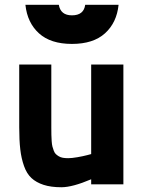

<svg xmlns="http://www.w3.org/2000/svg" viewBox="-20 -768 601 800"><path d="M359.9 -499H494.1V0H359.9V-21Q281.7 12.2 235.8 12.2Q192.4 12.2 161.6 2.2Q130.9 -7.8 111.1 -26.1Q91.3 -44.4 80.1 -76.2Q68.8 -107.9 64.5 -145.8Q60.1 -183.6 60.1 -237.8V-499H193.8V-237.8Q193.8 -218.3 194.1 -206.3Q194.3 -194.3 195.3 -179.9Q196.3 -165.5 198.5 -157.2Q200.7 -148.9 204.1 -139.9Q207.5 -130.9 212.6 -126Q217.8 -121.1 225.1 -116.7Q232.4 -112.3 241.9 -110.6Q251.5 -108.9 264.2 -108.9Q278.8 -108.9 302.7 -113Q326.7 -117.2 343.3 -121.6L359.9 -126ZM85.9 -748H225.1Q232.4 -704.1 279.8 -704.1Q329.1 -704.1 335 -748H474.1Q466.3 -673.3 417.5 -629.2Q368.7 -585 279.8 -585Q190.9 -585 142.3 -629.2Q93.8 -673.3 85.9 -748Z"/></svg>

Font: TitilliumText25L
Style: 999 wt
Weight: 900
Designer: Accademia di Belle Arti di Urbino and others
Foundry: Accademia di Belle Arti di Urbino and others.
Version: Version 25.000